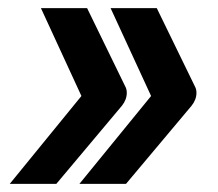

<svg xmlns="http://www.w3.org/2000/svg" viewBox="-20 -497 538 474"><path d="M181 -260 81 -477H195L289 -284Q293 -277 293 -268Q293 -251 281 -236L119 -43H4ZM353 -260 253 -477H367L461 -284Q465 -277 465 -268Q465 -251 453 -236L291 -43H176Z"/></svg>

Font: Niramit SemiBold
Style: Italic
Weight: 600
Italic angle: -10°
Designer: Katatrad Aksorn Co.,Ltd.
Foundry: Cadson Demak Co.,Ltd.
Version: Version 1.001; ttfautohint (v1.6)